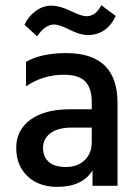

<svg xmlns="http://www.w3.org/2000/svg" viewBox="-20 -721 539 745"><path d="M190 -626Q155 -626 124 -580L75 -625Q89 -656 117.5 -677.5Q146 -699 179 -699Q212 -699 254 -678.5Q296 -658 315 -658Q352 -658 373 -701L429 -659Q394 -585 320 -585Q291 -585 250.5 -605.5Q210 -626 190 -626ZM202 4Q130 4 86.5 -37.5Q43 -79 43 -147.5Q43 -216 98 -256.5Q153 -297 252 -297H336V-326Q336 -378 311 -404.5Q286 -431 228 -431Q147 -431 81 -386V-481Q140 -515 237 -515Q436 -515 436 -322V0H339V-60Q300 4 202 4ZM336 -169V-226H260Q204 -226 175.5 -204Q147 -182 147 -147.5Q147 -113 169 -93Q191 -73 236 -73Q281 -73 308.5 -99.5Q336 -126 336 -169Z"/></svg>

Font: Hind Guntur Medium
Style: Regular
Weight: 500
Designer: Manushi Parikh, Hitesh Malaviya
Foundry: Indian Type Foundry
Version: Version 1.000;PS 1.0;hotconv 1.0.86;makeotf.lib2.5.63406; tt